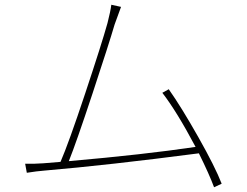

<svg xmlns="http://www.w3.org/2000/svg" viewBox="-20 -766 1040 809"><path d="M914 8 882 23Q862 -31 818 -120Q435 -70 165 -47Q137 -45 93 -38L86 -76Q120 -75 163 -78Q193 -80 235 -84Q269 -162 339 -372.5Q409 -583 433 -669Q446 -720 449 -746L490 -737Q464 -667 463 -663Q439 -581 370 -372.5Q301 -164 270 -87Q589 -115 804 -147Q725 -296 664 -375L691 -390Q744 -315 815.5 -188.5Q887 -62 914 8Z"/></svg>

Font: Noto Sans Korean Thin
Style: Regular
Weight: 250
Designer: Ryoko NISHIZUKA  (kana & ideographs); Paul D. Hunt (Latin, Greek & Cyrillic); Wenlong ZHANG  (bopomofo); Sandoll Communi
Foundry: Adobe Systems Incorporated
Version: Version 1.0001;PS 1;hotconv 1.0.78;makeotf.lib2.5.61930